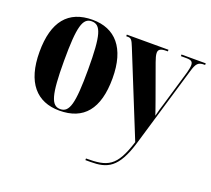

<svg xmlns="http://www.w3.org/2000/svg" viewBox="-129 -715 1219 1109"><g transform="rotate(20 480.0 -161.0)"><path d="M258 10C407 10 484 -81 484 -270C484 -457 400 -549 261 -549C112 -549 35 -457 35 -270C35 -82 119 10 258 10ZM260 0C205 0 186 -59 186 -270C186 -481 204 -539 259 -539C316 -539 334 -481 334 -270C334 -59 316 0 260 0ZM498 227H529C631 227 694 202 745 30L891 -462C906 -513 917 -526 955 -526H960V-536H811V-526H845C875 -526 885 -518 885 -497C885 -486 882 -470 877 -451L813 -234C804 -207 797 -181 790 -152C783 -174 773 -201 760 -238L686 -443C679 -463 673 -482 673 -496C673 -516 685 -526 722 -526H731V-536H475V-526H486C506 -526 512 -515 527 -478L733 31C681 198 630 217 498 217Z"/></g></svg>

Font: Noto Serif Display Condensed Extra
Style: Regular
Weight: 800
Width: 3
Designer: Monotype Design Team
Foundry: Monotype Imaging Inc.
Version: Version 1.900